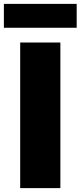

<svg xmlns="http://www.w3.org/2000/svg" viewBox="-34 -969 415 989"><path d="M70 0H277V-750H70ZM361 -826V-949H-14V-826Z"/></svg>

Font: Bounded
Style: Bold
Weight: 700
Designer: Vlad Churkin
Version: Version 3.0